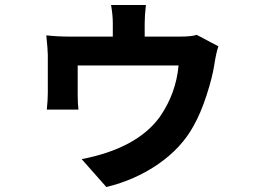

<svg xmlns="http://www.w3.org/2000/svg" viewBox="-20 -660 1040 771"><path d="M566 -640Q561 -598 561 -566V-513H700Q750 -513 770 -520L857 -474Q848 -449 840.5 -399.5Q833 -350 809.5 -277.5Q786 -205 757 -154Q709 -66 616 -1.5Q523 63 407 91L308 -21Q530 -64 622 -191Q687 -285 697 -397H292V-280Q292 -244 295 -220H168Q172 -260 172 -287V-439Q172 -458 166 -518Q211 -513 262 -513H433V-566Q433 -600 426 -640Z"/></svg>

Font: Swei Fan Sans CJK TC
Style: Bold
Weight: 700
Version: Version 2.130